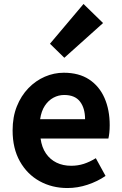

<svg xmlns="http://www.w3.org/2000/svg" viewBox="-20 -944 621 978"><path d="M323.4 13.8Q244.9 13.8 181.7 -21.2Q118.5 -56.1 81.4 -121.9Q44.2 -187.7 44.2 -279.9Q44.2 -348.1 65.8 -402.2Q87.4 -456.3 124.6 -494.8Q161.8 -533.2 208.5 -553.4Q255.3 -573.5 304.7 -573.5Q382.1 -573.5 434 -539.3Q485.9 -505.1 512.4 -444.7Q538.8 -384.4 538.8 -306.4Q538.8 -285.9 536.9 -267.6Q534.9 -249.4 532.1 -238.4H186.7Q192.9 -192.8 214.2 -162.1Q235.4 -131.4 268.1 -115.5Q300.8 -99.6 342.6 -99.6Q376.6 -99.6 407 -109.4Q437.3 -119.3 468.1 -138.2L517.6 -47.9Q476.7 -19.8 426 -3Q375.4 13.8 323.4 13.8ZM184.4 -336.9H413.3Q413.3 -393.2 387.4 -426.7Q361.6 -460.2 307.1 -460.2Q278 -460.2 252.2 -446.4Q226.4 -432.6 208.4 -405.4Q190.4 -378.2 184.4 -336.9ZM307.7 -649.7 234.5 -721.2 405.4 -923.7 505 -826.6Z"/></svg>

Font: Noto Sans TC Thin
Style: Regular
Weight: 100
Designer: Ryoko NISHIZUKA 西塚涼子 (kana, bopomofo & ideographs); Paul D. Hunt (Latin, Greek & Cyrillic); Sandoll Communications 산돌커뮤니
Foundry: Adobe
Version: Version 2.004-H2;hotconv 1.0.118;makeotfexe 2.5.65603